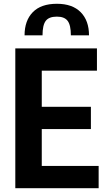

<svg xmlns="http://www.w3.org/2000/svg" viewBox="-20 -996 573 1016"><path d="M61 -740H493V-622H201V-431H461V-313H201V-118H502V0H61ZM355 -809Q355 -863 338 -885.5Q321 -908 281 -908Q239 -908 222 -885.5Q205 -863 205 -809H110Q110 -887 153.5 -931.5Q197 -976 281 -976Q363 -976 407 -931.5Q451 -887 451 -809Z"/></svg>

Font: Encode Sans Compressed
Style: Bold
Weight: 700
Designer: Pablo Impallari, Andres Torresi
Foundry: Pablo Impallari, Andres Torresi
Version: Version 1.000; ttfautohint (v1.00) -l 8 -r 50 -G 200 -x 14 -